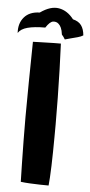

<svg xmlns="http://www.w3.org/2000/svg" viewBox="-58 -860 423 901"><g transform="rotate(5 153.0 -409.0)"><path d="M206.5 7.5Q189.5 7.5 165.8 7Q142 6.5 117.8 5.2Q93.5 4 75 1.5Q74 -32 73 -84Q72 -136 71.2 -194Q70.5 -252 70.5 -303Q70.5 -380 71.8 -470Q73 -560 74.5 -658Q82 -658.5 98.2 -658.8Q114.5 -659 134.5 -659.8Q154.5 -660.5 173.8 -660.8Q193 -661 206 -661Q208.5 -605 210.5 -539Q212.5 -473 213.5 -406.5Q214.5 -340 214.5 -280.5Q214.5 -252 214.2 -218.8Q214 -185.5 213.5 -151.5Q213 -117.5 212 -86.2Q211 -55 209.5 -30.5Q208 -6 206.5 7.5ZM-0.5 -693Q-3.5 -738.5 21.5 -767.5Q46.5 -796.5 94.5 -797.5Q143 -832 183 -825Q223 -818 252.5 -779.5Q279.5 -773 292.2 -755.5Q305 -738 307.5 -708.5Q298.5 -702.5 282.5 -698Q266.5 -693.5 250 -689.5Q233.5 -685.5 222.5 -682Q218.5 -688.5 215 -693.8Q211.5 -699 207 -703.5Q204.5 -723.5 199.2 -735Q194 -746.5 187 -752.5Q176.5 -762.5 161 -760.8Q145.5 -759 126.5 -729.5Q75 -729.5 43.2 -721Q11.5 -712.5 -0.5 -693Z"/></g></svg>

Font: Grandstander Thin SemiBold
Style: Regular
Weight: 600
Version: Version 1.200